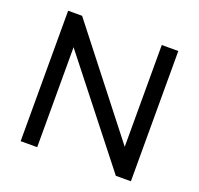

<svg xmlns="http://www.w3.org/2000/svg" viewBox="-124 -846 1018 982"><g transform="rotate(20 385.0 -355.0)"><path d="M175 -544 603 0H685V-709H595V-155L161 -710H85V0H175Z"/></g></svg>

Font: FIGSv2-sans-serif Medium
Style: Regular
Weight: 500
Designer: Matt McInerney, Pablo Impallari, Rodrigo Fuenzalida,Mirko Velimirovic
Foundry: Matt McInerney, Pablo Impallari, Rodrigo Fuenzalida
Version: Version 4.021;hotconv 1.0.109;makeotfexe 2.5.65596